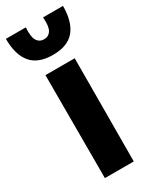

<svg xmlns="http://www.w3.org/2000/svg" viewBox="-217 -831 706 881"><g transform="rotate(-30 136.0 -390.0)"><path d="M59 0V-545.5H214L212 0ZM136.5 -608.5Q58 -608.5 21.5 -652.5Q-15 -696.5 -15 -780.5H90.5Q87 -732 99.5 -711.5Q112 -691 136.5 -691Q161 -691 173.5 -711.5Q186 -732 182 -780.5H287.5Q287.5 -696.5 251.2 -652.5Q215 -608.5 136.5 -608.5Z"/></g></svg>

Font: Spline Sans
Style: Bold
Weight: 700
Designer: Eben Sorkin, Mirko Velimirovic
Foundry: Sorkin Type
Version: Version 1.000; ttfautohint (v1.8.3)